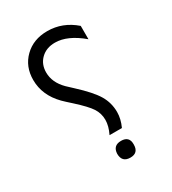

<svg xmlns="http://www.w3.org/2000/svg" viewBox="-165 -748 760 847"><g transform="rotate(-30 214.5 -324.5)"><path d="M218 -123Q236 -160 236 -191Q236 -224 218.5 -251Q201 -278 149 -325Q122 -349 109 -362Q48 -424 48 -502Q48 -570 93 -614Q138 -658 209 -658Q287 -658 349 -604V-536Q277 -597 213 -597Q169 -597 141.5 -570.5Q114 -544 114 -502Q114 -451 157 -408Q166 -399 188 -379Q251 -321 274.5 -281.5Q298 -242 298 -195Q298 -160 281 -123ZM290 -36Q290 -35 290 -34Q290 9 249 9Q206 9 206 -35Q208 -76 249 -76Q290 -76 290 -36Z"/></g></svg>

Font: Tajawal
Style: Regular
Weight: 400
Designer: Boutros Fonts
Foundry: Created by Boutros International 2017
Version: Version 1.700